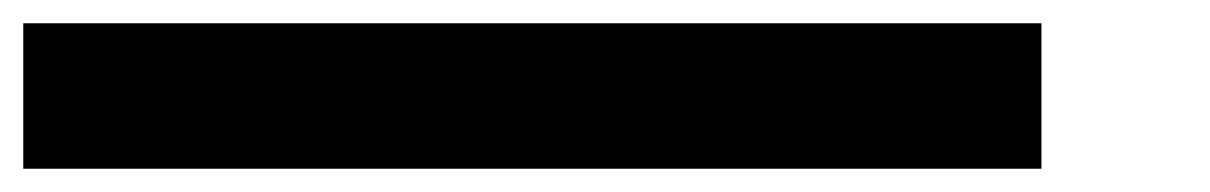

<svg xmlns="http://www.w3.org/2000/svg" viewBox="-20 -145 1040 165"><path d="M0 0V-125H875V0Z"/></svg>

Font: Press Start 2P
Style: Regular
Weight: 400
Designer: CodeMan38
Foundry: CodeMan38
Version: Version 3.000